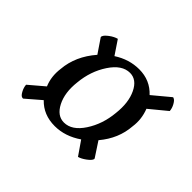

<svg xmlns="http://www.w3.org/2000/svg" viewBox="-99 -655 705 705"><g transform="rotate(45 253.5 -303.0)"><path d="M239.3 -150.4Q280.3 -150.4 312 -198.7Q343.8 -247.1 349.6 -310.5Q356.4 -370.1 336.9 -410.6Q317.4 -451.2 282.2 -451.2Q241.2 -451.2 208.5 -401.9Q175.8 -352.5 169.9 -289.1Q163.1 -230.5 183.6 -190.4Q204.1 -150.4 239.3 -150.4ZM390.6 -444.3 455.1 -498Q458 -501 461.9 -498Q468.8 -495.1 476.1 -481.9Q483.4 -468.8 484.4 -455.1L418 -400.4Q433.6 -360.4 427.7 -319.3Q422.9 -251 375 -194.3L412.1 -137.7Q414.1 -134.8 412.1 -131.8Q409.2 -124 394 -112.8Q378.9 -101.6 365.2 -97.7L328.1 -151.4Q278.3 -117.2 224.6 -117.2Q166 -117.2 128.9 -156.2L72.3 -107.4Q70.3 -105.5 65.4 -107.4Q58.6 -109.4 51.3 -123Q43.9 -136.7 43 -150.4L101.6 -200.2Q85.9 -237.3 91.8 -281.2Q97.7 -352.5 150.4 -413.1L113.3 -467.8Q112.3 -469.7 114.3 -473.6Q117.2 -481.4 132.3 -492.7Q147.5 -503.9 162.1 -507.8L198.2 -454.1Q245.1 -484.4 296.9 -484.4Q353.5 -484.4 390.6 -444.3Z"/></g></svg>

Font: Crimson
Style: SemiboldItalic
Weight: 600
Italic angle: -11°
Version: Version 0.8 ; ttfautohint (v1.00) -l 8 -r 50 -G 200 -x 14 -D